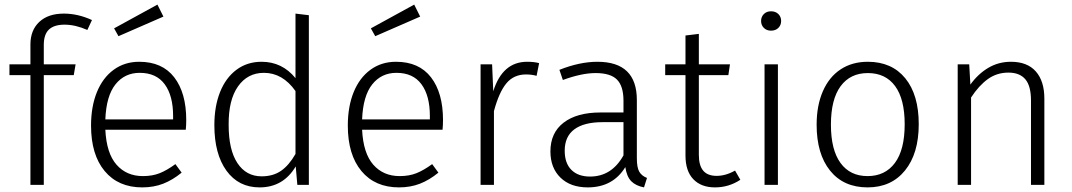

<svg xmlns="http://www.w3.org/2000/svg" viewBox="-20 -802 4651 833"><path d="M170 -607V-523H308L300 -476H170V0H112V-476H21V-523H112V-609Q112 -671 150.5 -707Q189 -743 257 -743Q318 -743 379 -715L359 -672Q307 -695 260 -695Q215 -695 192.5 -674Q170 -653 170 -607Z M786 -239H437Q442 -137 485.5 -87.5Q529 -38 600 -38Q641 -38 672.5 -50.5Q704 -63 741 -90L768 -53Q729 -21 688 -5Q647 11 597 11Q493 11 434 -60Q375 -131 375 -257Q375 -340 400.5 -402.5Q426 -465 473.5 -499.5Q521 -534 584 -534Q684 -534 736 -466.5Q788 -399 788 -281Q788 -259 786 -239ZM731 -299Q731 -387 694.5 -436.5Q658 -486 586 -486Q521 -486 481 -436Q441 -386 437 -284H731ZM689 -730 494 -645 475 -679 663 -782Z M1320 -736V0H1270L1263 -80Q1209 11 1106 11Q1015 11 962.5 -61.5Q910 -134 910 -259Q910 -340 934.5 -402Q959 -464 1005.5 -499Q1052 -534 1115 -534Q1204 -534 1262 -463V-743ZM1262 -134V-407Q1206 -486 1125 -486Q1054 -486 1012.5 -427Q971 -368 972 -260Q972 -152 1010 -94.5Q1048 -37 1115 -37Q1165 -37 1199.5 -61Q1234 -85 1262 -134Z M1900 -239H1551Q1556 -137 1599.5 -87.5Q1643 -38 1714 -38Q1755 -38 1786.5 -50.5Q1818 -63 1855 -90L1882 -53Q1843 -21 1802 -5Q1761 11 1711 11Q1607 11 1548 -60Q1489 -131 1489 -257Q1489 -340 1514.5 -402.5Q1540 -465 1587.5 -499.5Q1635 -534 1698 -534Q1798 -534 1850 -466.5Q1902 -399 1902 -281Q1902 -259 1900 -239ZM1845 -299Q1845 -387 1808.5 -436.5Q1772 -486 1700 -486Q1635 -486 1595 -436Q1555 -386 1551 -284H1845ZM1803 -730 1608 -645 1589 -679 1777 -782Z M2319 -528 2308 -473Q2287 -479 2262 -479Q2209 -479 2177 -440.5Q2145 -402 2123 -320V0H2065V-523H2115L2120 -406Q2160 -534 2267 -534Q2299 -534 2319 -528Z M2787 -30 2774 11Q2738 4 2718.5 -16Q2699 -36 2693 -77Q2639 11 2530 11Q2455 11 2411.5 -31.5Q2368 -74 2368 -145Q2368 -226 2425.5 -270Q2483 -314 2585 -314H2685V-365Q2685 -428 2657 -456.5Q2629 -485 2564 -485Q2504 -485 2422 -455L2407 -499Q2495 -534 2572 -534Q2743 -534 2743 -368V-116Q2743 -75 2753.5 -57Q2764 -39 2787 -30ZM2685 -128V-272H2594Q2514 -272 2472 -241Q2430 -210 2430 -148Q2430 -94 2459 -65Q2488 -36 2540 -36Q2634 -36 2685 -128Z M3192 -22Q3142 11 3082 11Q3022 11 2988 -24.5Q2954 -60 2954 -127V-476H2866V-523H2954V-648L3012 -655V-523H3147L3140 -476H3012V-130Q3012 -84 3031 -61.5Q3050 -39 3089 -39Q3129 -39 3169 -62Z M3355 0H3297V-523H3355ZM3369 -711Q3369 -693 3357 -681Q3345 -669 3325 -669Q3306 -669 3294 -681Q3282 -693 3282 -711Q3282 -729 3294 -741Q3306 -753 3325 -753Q3345 -753 3357 -741Q3369 -729 3369 -711Z M3966 -263Q3966 -136 3906.5 -62.5Q3847 11 3744 11Q3640 11 3581.5 -61.5Q3523 -134 3523 -261Q3523 -344 3550 -406Q3577 -468 3627 -501Q3677 -534 3745 -534Q3849 -534 3907.5 -462.5Q3966 -391 3966 -263ZM3585 -261Q3585 -152 3626.5 -95Q3668 -38 3744 -38Q3820 -38 3862.5 -95Q3905 -152 3905 -263Q3905 -372 3863.5 -428.5Q3822 -485 3745 -485Q3669 -485 3627 -428Q3585 -371 3585 -261Z M4511 -374V0H4453V-366Q4453 -429 4428.5 -458Q4404 -487 4355 -487Q4305 -487 4266 -459Q4227 -431 4193 -379V0H4135V-523H4185L4190 -435Q4223 -481 4267.5 -507.5Q4312 -534 4366 -534Q4437 -534 4474 -492Q4511 -450 4511 -374Z"/></svg>

Font: Statis Sans Light
Style: Regular
Weight: 300
Designer: bBox Type GmbH
Foundry: bBox Type GmbH
Version: Version 1.000